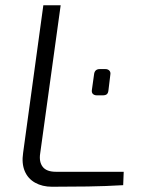

<svg xmlns="http://www.w3.org/2000/svg" viewBox="-20 -710 546 731"><path d="M211 -690 133 -126Q128 -94 142.5 -75Q157 -56 193 -56H451L449 -5Q382 -1 313.5 0Q245 1 178 1Q141 1 113.5 -14.5Q86 -30 74 -59Q62 -88 68 -128L145 -690ZM349 -347Q339 -347 333.5 -352.5Q328 -358 330 -369L338 -426Q340 -447 360 -447H381Q391 -447 396.5 -441Q402 -435 400 -425L393 -367Q392 -356 387 -351.5Q382 -347 371 -347Z"/></svg>

Font: Exo 2 Light
Style: Italic
Weight: 300
Italic angle: -8°
Designer: Natanael Gama
Foundry: Natanael Gama
Version: Version 2.010